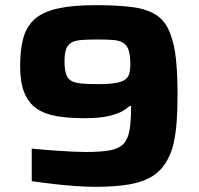

<svg xmlns="http://www.w3.org/2000/svg" viewBox="-20 -716 771 744"><path d="M348 8Q316 8 274 5Q232 2 187.5 -3Q143 -8 103 -14V-140Q145 -136 185.5 -133Q226 -130 259.5 -128.5Q293 -127 313 -127Q371 -127 406 -133.5Q441 -140 458.5 -158.5Q476 -177 482 -212Q488 -247 488 -305H482Q474 -297 455.5 -286Q437 -275 402 -266.5Q367 -258 308 -258Q246 -258 199 -266Q152 -274 121 -296Q90 -318 74 -357.5Q58 -397 58 -460Q58 -524 70.5 -569Q83 -614 114.5 -642Q146 -670 203.5 -683Q261 -696 351 -696Q435 -696 492.5 -688.5Q550 -681 586 -657.5Q622 -634 640 -585Q656 -544 662 -486Q668 -428 668 -347Q668 -290 664.5 -243.5Q661 -197 653 -161.5Q645 -126 630 -99Q609 -58 572.5 -34.5Q536 -11 481 -1.5Q426 8 348 8ZM360 -390Q403 -390 428.5 -394.5Q454 -399 466 -408.5Q478 -418 481.5 -432Q485 -446 485 -465Q485 -501 478.5 -521Q472 -541 457.5 -550Q443 -559 419.5 -561Q396 -563 360 -563Q321 -563 295.5 -561Q270 -559 256 -550.5Q242 -542 236 -525Q230 -508 230 -479Q230 -449 235.5 -430.5Q241 -412 255 -403.5Q269 -395 294.5 -392.5Q320 -390 360 -390Z"/></svg>

Font: Saira SemiExpanded
Style: Bold
Weight: 700
Width: 6
Designer: Hector Gatti with collaboration of the Omnibus-Type team
Foundry: Omnibus-Type
Version: Version 1.101